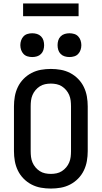

<svg xmlns="http://www.w3.org/2000/svg" viewBox="-20 -1082 590 1114"><path d="M275 12Q246 12 217.5 7Q189 2 163 -11.5Q137 -25 116.5 -46Q96 -67 83.5 -93Q71 -119 66 -147.5Q61 -176 61 -205V-465Q61 -494 66 -522.5Q71 -551 83.5 -577Q96 -603 116.5 -624Q137 -645 163 -658.5Q189 -672 217.5 -677Q246 -682 275 -682Q304 -682 332.5 -677Q361 -672 387 -658.5Q413 -645 433.5 -624Q454 -603 466.5 -577Q479 -551 484 -522.5Q489 -494 489 -465V-205Q489 -176 484 -147.5Q479 -119 466.5 -93Q454 -67 433.5 -46Q413 -25 387 -11.5Q361 2 332.5 7Q304 12 275 12ZM275 -73Q292 -73 308.5 -76.5Q325 -80 339 -89Q353 -98 364 -111Q375 -124 381.5 -139.5Q388 -155 390 -171.5Q392 -188 392 -205V-465Q392 -482 390 -498.5Q388 -515 381.5 -530.5Q375 -546 364 -559Q353 -572 339 -581Q325 -590 308.5 -593.5Q292 -597 275 -597Q258 -597 241.5 -593.5Q225 -590 211 -581Q197 -572 186 -559Q175 -546 168.5 -530.5Q162 -515 160 -498.5Q158 -482 158 -465V-205Q158 -188 160 -171.5Q162 -155 168.5 -139.5Q175 -124 186 -111Q197 -98 211 -89Q225 -80 241.5 -76.5Q258 -73 275 -73ZM383 -751Q369 -751 355.5 -755Q342 -759 332 -769Q322 -779 318 -792.5Q314 -806 314 -820Q314 -834 318 -847.5Q322 -861 332 -871Q342 -881 355.5 -885Q369 -889 383 -889Q397 -889 410.5 -885Q424 -881 433.5 -871Q443 -861 447.5 -847.5Q452 -834 452 -820Q452 -806 447.5 -792.5Q443 -779 433.5 -769Q424 -759 410.5 -755Q397 -751 383 -751ZM167 -751Q153 -751 139.5 -755Q126 -759 116.5 -769Q107 -779 102.5 -792.5Q98 -806 98 -820Q98 -834 102.5 -847.5Q107 -861 116.5 -871Q126 -881 139.5 -885Q153 -889 167 -889Q181 -889 194.5 -885Q208 -881 218 -871Q228 -861 232 -847.5Q236 -834 236 -820Q236 -806 232 -792.5Q228 -779 218 -769Q208 -759 194.5 -755Q181 -751 167 -751ZM114 -988V-1062H436V-988Z"/></svg>

Font: Lode Dark Term
Style: Bold
Weight: 700
Monospace: yes
Designer: Belleve Invis
Foundry: Belleve Invis
Version: Version 29.2.0